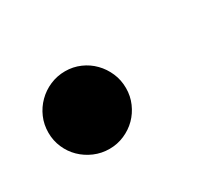

<svg xmlns="http://www.w3.org/2000/svg" viewBox="-48 -251 414 358"><g transform="rotate(-30 159.0 -71.5)"><path d="M190.9 -70.8Q190.9 -53.7 184.3 -38.6Q177.7 -23.4 166.5 -12.2Q155.3 -1 140.1 5.6Q125 12.2 107.9 12.2Q90.8 12.2 75.4 5.6Q60.1 -1 48.6 -12.2Q37.1 -23.4 30.5 -38.6Q23.9 -53.7 23.9 -70.8Q23.9 -88.4 30.5 -103.5Q37.1 -118.7 48.6 -130.1Q60.1 -141.6 75.4 -148.2Q90.8 -154.8 107.9 -154.8Q125 -154.8 140.1 -148.2Q155.3 -141.6 166.5 -130.1Q177.7 -118.7 184.3 -103.5Q190.9 -88.4 190.9 -70.8Z"/></g></svg>

Font: Charis SIL Phon
Style: Bold Italic
Weight: 700
Italic angle: -11°
Foundry: SIL International
Version: Version 5.000